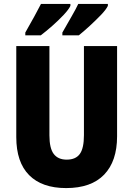

<svg xmlns="http://www.w3.org/2000/svg" viewBox="-20 -949 679 979"><path d="M577 -254Q577 -127 511 -58.5Q445 10 317 10Q194 10 128.5 -56Q63 -122 63 -250V-714H232V-259Q232 -193 254 -164Q276 -135 320 -135Q366 -135 387 -164Q408 -193 408 -260V-714H577ZM530 -919Q521 -900 494.5 -872.5Q468 -845 437 -816.5Q406 -788 382 -769H298V-783Q323 -827 345.5 -866Q368 -905 379 -929H530ZM339 -919Q330 -900 304 -872.5Q278 -845 247 -817.5Q216 -790 188 -769H109V-783Q134 -827 155.5 -866Q177 -905 189 -929H339Z"/></svg>

Font: Noto Sans Bengali Condensed ExtraBold
Style: Regular
Weight: 800
Width: 3
Designer: Joana Ranito - Universal Thirst; Jelle Bosma - Monotype Design Team
Foundry: Universal Thirst ehf.
Version: Version 3.000; ttfautohint (v1.8.4.7-5d5b)